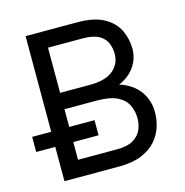

<svg xmlns="http://www.w3.org/2000/svg" viewBox="-104 -797 864 895"><g transform="rotate(-15 328.0 -350.0)"><path d="M6 -165.5V-238.5H307V-165.5ZM98 0V-700H346Q429 -700 476.5 -673.2Q524 -646.5 544 -604Q564 -561.5 564 -515Q564 -467 537 -428.5Q510 -390 461 -369Q501.5 -356.5 530.2 -332.2Q559 -308 574 -274.5Q589 -241 589 -201Q589 -165.5 577.5 -130Q566 -94.5 539.8 -65Q513.5 -35.5 469.8 -17.8Q426 0 362 0ZM185 -80H372Q423.5 -80 452 -97Q480.5 -114 491.8 -140.5Q503 -167 503 -195Q503 -228.5 489.5 -258Q476 -287.5 440.8 -305.8Q405.5 -324 340 -324H185ZM185 -403H329Q403.5 -403 440.8 -433.5Q478 -464 478 -514Q478 -539.5 468.2 -564.2Q458.5 -589 431 -605Q403.5 -621 351 -621H185Z"/></g></svg>

Font: Overpass
Style: Regular
Weight: 400
Designer: Delve Withrington, Dave Bailey, Thomas Jockin
Foundry: Delve Fonts LLC
Version: Version 4.000